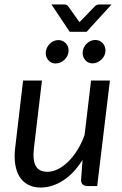

<svg xmlns="http://www.w3.org/2000/svg" viewBox="-20 -842 554 869"><path d="M43.5 0ZM169.9 -477.5 133.8 -173.8Q127 -118.2 141.6 -91.3Q156.2 -64.5 194.8 -64.5Q217.8 -64.5 241.7 -76.2Q265.6 -87.9 288.1 -109.6Q310.5 -131.3 329.8 -162.1Q349.1 -192.9 362.8 -231L392.1 -477.5H477.5L419.9 0H377.4Q344.7 0 347.2 -30.8L353.5 -118.2Q314.5 -56.2 265.1 -24.7Q215.8 6.8 163.6 6.8Q132.3 6.8 108.4 -5.4Q84.5 -17.6 69.6 -40.5Q54.7 -63.5 49.1 -97.2Q43.5 -130.9 48.8 -173.8L84.5 -477.5ZM212.9 -821.8H270.5Q275.9 -821.8 280.5 -819.8Q285.2 -817.9 287.6 -814.9L333.5 -750.5L340.3 -741.7Q342.3 -744.1 344.2 -746.3Q346.2 -748.5 348.6 -750.5L410.6 -814.9Q413.6 -817.9 418.7 -819.8Q423.8 -821.8 429.2 -821.8H484.9L372.1 -698.2H295.4ZM290.5 -612.8Q290.5 -601.1 285.4 -590.3Q280.3 -579.6 272 -571.8Q263.7 -564 253.2 -559.3Q242.7 -554.7 231.4 -554.7Q212.4 -554.7 199.7 -568.6Q187 -582.5 187 -602.1Q187 -613.8 191.9 -624.5Q196.8 -635.3 204.6 -643.3Q212.4 -651.4 222.7 -656Q232.9 -660.6 244.1 -660.6Q264.2 -660.6 277.3 -646.7Q290.5 -632.8 290.5 -612.8ZM457.5 -613.3Q457.5 -601.6 452.4 -590.8Q447.3 -580.1 439 -572.3Q430.7 -564.5 420.2 -559.8Q409.7 -555.2 398.4 -555.2Q379.4 -555.2 366.7 -569.1Q354 -583 354 -602.5Q354 -614.3 358.9 -625Q363.8 -635.7 371.6 -643.8Q379.4 -651.9 389.6 -656.5Q399.9 -661.1 411.1 -661.1Q431.2 -661.1 444.3 -647.2Q457.5 -633.3 457.5 -613.3Z"/></svg>

Font: Carlito
Style: Italic
Weight: 400
Italic angle: -7°
Designer: Lukasz Dziedzic
Foundry: tyPoland Lukasz Dziedzic
Version: Version 1.104